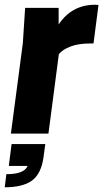

<svg xmlns="http://www.w3.org/2000/svg" viewBox="-41 -563 446 809"><path d="M149.9 43.9 142.1 101.1Q132.3 169.4 93.8 197.8Q55.2 226.1 -21 226.1L-14.2 170.9Q61.5 170.9 75.2 136.2H-3.9L7.8 43.9ZM359.9 -543 374 -542 353 -379.9H339.8Q290 -379.9 256.6 -367.2Q223.1 -354.5 207 -335L163.1 0H4.9L55.2 -380.9L64.9 -529.8H206.1V-460Q261.7 -543 359.9 -543Z"/></svg>

Font: Cooper Hewitt
Style: Bold Italic
Weight: 712
Designer: Village Type and Design LLC
Foundry: Cooper Hewitt Smithsonian Design Museum
Version: 1.000